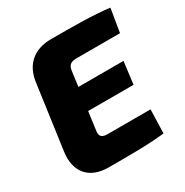

<svg xmlns="http://www.w3.org/2000/svg" viewBox="-161 -823 919 955"><g transform="rotate(-30 298.0 -345.0)"><path d="M326 -547H574L596 -681C504 -693 378 -693 262 -693C162 -693 103 -637 90 -548L38 -174C24 -69 77 3 192 3C294 3 419 4 512 -7L516 -143H269C236 -143 224 -156 229 -187L243 -291H504L520 -419H261L272 -501C276 -536 290 -547 326 -547Z"/></g></svg>

Font: Exo 2 Extra Bold
Style: Italic
Weight: 800
Italic angle: -8°
Designer: Natanael Gama
Version: Version 1.001;PS 001.001;hotconv 1.0.88;makeotf.lib2.5.64775